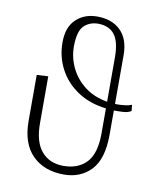

<svg xmlns="http://www.w3.org/2000/svg" viewBox="-82 -791 756 870"><g transform="rotate(10 296.0 -356.0)"><path d="M519.9 -355.1 522.7 -326.7Q507.5 -318.2 491.5 -316.8Q475.5 -315.3 459.5 -315.3Q456.3 -315.3 454.5 -315.3Q448.9 -315.3 443.2 -315.3V-201.7Q442.8 -91.3 394.7 -40.7Q346.6 9.9 269.9 9.9Q179 9.9 125 -44Q71 -98 71 -201.7V-413.4L123.6 -416.2V-201.7Q123.2 -115.4 160 -71.9Q196.7 -28.4 261.4 -28.4Q328.5 -28.4 367.2 -69.1Q405.9 -109.7 406.2 -201.7V-318.2Q328.1 -327.8 273.3 -365.1Q218.4 -402.3 189.5 -457.9Q160.5 -513.5 160.5 -578.1V-581Q160.5 -649.1 198.7 -685.4Q236.9 -721.6 295.5 -721.6Q363.6 -721.6 403.2 -682.9Q442.8 -644.2 443.2 -571V-345.5Q448.9 -345.2 454.5 -345.2Q469.5 -345.2 488.1 -347.3Q506.7 -349.4 519.9 -355.1ZM406.2 -349.1V-554Q405.9 -627.1 380.1 -658.6Q354.4 -690 305.4 -690.3Q266 -690 240.6 -665.3Q215.2 -640.6 214.5 -572.4V-568.2Q214.8 -517.8 237.2 -471.4Q259.6 -425.1 302.4 -392.2Q345.2 -359.4 406.2 -349.1Z"/></g></svg>

Font: Inter Thin BETA
Style: Regular
Weight: 100
Designer: Rasmus Andersson
Foundry: rsms
Version: Version 3.011;git-f93a4a705